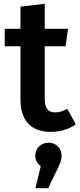

<svg xmlns="http://www.w3.org/2000/svg" viewBox="-20 -681 420 1013"><path d="M380 -25Q352 -5 317.5 5Q283 15 247 15Q169 14 128.5 -29.5Q88 -73 88 -158V-437H5V-529H88V-646L216 -661V-529H339L326 -437H216V-161Q216 -122 229.5 -105Q243 -88 272 -88Q301 -88 335 -107ZM305 140Q305 156 299.5 172.5Q294 189 278 221L234 312H167L195 196Q166 174 166 140Q166 111 186 91.5Q206 72 236 72Q265 72 285 91.5Q305 111 305 140Z"/></svg>

Font: Fira Sans Medium
Style: Regular
Weight: 500
Designer: bBox Type GmbH & Carrois Corporate GbR & Edenspiekermann AG
Foundry: bBox Type GmbH & Carrois Corporate GbR & Edenspiekermann AG
Version: Version 4.301